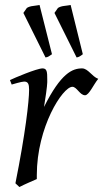

<svg xmlns="http://www.w3.org/2000/svg" viewBox="-20 -732 415 772"><path d="M375 -415C350 -424 334 -457 310 -457C271 -457 225 -438 157 -302C162 -331 170 -387 170 -401V-412C170 -443 169 -457 151 -457C128 -457 36 -418 20 -410L27 -392C30 -393 67 -404 77 -404C93 -404 97 -394 97 -371C97 -326 82 -194 42 5L58 20C81 8 108 -3 128 -12V-28C128 -221 232 -383 271 -383C289 -383 301 -349 322 -349C338 -349 356 -392 375 -415ZM74 -680 163 -501C173 -502 179 -507 189 -514L139 -712C136 -711 132 -711 127 -710L113 -708C103 -707 94 -704 88 -700ZM199 -680 288 -501C297 -502 304 -507 313 -514L264 -712C261 -711 257 -711 252 -710L237 -708C228 -707 219 -704 213 -700Z"/></svg>

Font: Temporarium
Style: Italic
Weight: 400
Italic angle: -7°
Version: Version 1.1